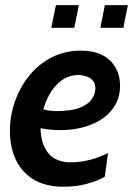

<svg xmlns="http://www.w3.org/2000/svg" viewBox="-20 -696 504 726"><path d="M127.5 -287.5Q145 -281.5 159.8 -278.8Q174.5 -276 193 -276Q250.5 -276 282.5 -289Q314.5 -302 327.5 -321.8Q340.5 -341.5 340.5 -361Q340.5 -382 329.5 -393Q318.5 -404 303.8 -408.2Q289 -412.5 278 -412.5Q241 -412.5 213 -392Q185 -371.5 166.8 -338.5Q148.5 -305.5 140 -267.5L133 -231.5Q132 -174 147.5 -141.2Q163 -108.5 189 -95.2Q215 -82 244.5 -82Q283.5 -82 320.8 -91.8Q358 -101.5 388.5 -117.5L376.5 -28Q348 -11.5 308.2 -0.8Q268.5 10 221 10Q151 10 106 -18Q61 -46 39.2 -93.5Q17.5 -141 17.5 -199.5Q17.5 -258.5 36.8 -313Q56 -367.5 91.2 -410.8Q126.5 -454 175.8 -479.2Q225 -504.5 284.5 -504.5Q357.5 -504.5 395.8 -467.5Q434 -430.5 434 -370.5Q434 -332.5 417.2 -301.8Q400.5 -271 370 -249.2Q339.5 -227.5 298.5 -215.8Q257.5 -204 208 -204Q182 -204 158.5 -207Q135 -210 120 -215.5ZM174 -591 191.5 -676.5H278L261 -591ZM359.5 -591 376.5 -676.5H463.5L446.5 -591Z"/></svg>

Font: Cabin SemiCondensedSemiBold
Style: Italic
Weight: 600
Width: 4
Italic angle: -10°
Designer: Pablo Impallari
Foundry: Pablo Impallari. http://www.impallari.com Igino Marini. http://www.ikern.com
Version: Version 3.001